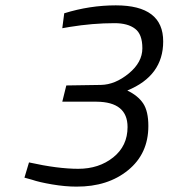

<svg xmlns="http://www.w3.org/2000/svg" viewBox="-20 -691 633 721"><path d="M415 -670.9Q593.3 -670.9 592.8 -535.2Q592.8 -406.2 458 -351.1Q498 -332 517.6 -302.7Q537.1 -273.4 537.1 -217.8Q537.1 -113.8 460.9 -51.8Q384.8 10.3 267.1 9.8Q224.6 9.8 175.8 1.5Q127 -6.8 100.1 -16.1L71.8 -23.9L88.9 -81.1Q196.8 -57.1 273.9 -57.1Q351.6 -57.1 405.3 -100.1Q459 -143.1 459 -213.9Q459 -308.1 342.8 -309.1H213.9L229 -370.1L358.9 -372.1Q412.1 -373 463.4 -415Q514.6 -457 514.6 -509.8Q514.6 -562.5 487.3 -583Q460 -604 410.2 -604Q328.1 -604 241.2 -589.8L213.9 -585L221.2 -641.1Q316.9 -670.9 415 -670.9Z"/></svg>

Font: TitilliumWeb-Italic
Style: Italic
Weight: 400
Italic angle: -13°
Version: Version 1.001;PS 57.000;hotconv 1.0.70;makeotf.lib2.5.55311